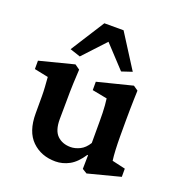

<svg xmlns="http://www.w3.org/2000/svg" viewBox="-122 -750 799 862"><g transform="rotate(20 277.5 -318.5)"><path d="M476.6 -82 540 -67.4V-28.3L385.7 11.7L363.3 -2L364.3 -67.4L361.3 -68.4Q333 -25.4 301.3 -8.3Q269.5 8.8 235.4 8.8Q167 8.8 123 -34.2Q79.1 -77.1 79.1 -163.1V-246.1Q79.1 -265.6 77.6 -288.6Q76.2 -311.5 74.2 -335.9L7.8 -349.6V-389.6L171.9 -431.6L195.3 -415Q193.4 -385.7 191.9 -346.7Q190.4 -307.6 190.4 -266.6L189.5 -175.8Q189.5 -122.1 213.9 -98.6Q238.3 -75.2 277.3 -75.2Q298.8 -75.2 321.8 -86.4Q344.7 -97.7 361.3 -125V-229.5Q361.3 -250 360.8 -268.6Q360.4 -287.1 358.9 -304.2Q357.4 -321.3 355.5 -335.9L284.2 -349.6V-389.6L451.2 -431.6L473.6 -416Q472.7 -394.5 472.2 -373Q471.7 -351.6 471.2 -327.1Q470.7 -302.7 470.7 -272.5V-197.3Q470.7 -164.1 472.2 -133.8Q473.6 -103.5 476.6 -82ZM424.8 -488.3 375 -471.7 245.1 -611.3H307.6L177.7 -471.7L127.9 -488.3L230.5 -649.4H322.3Z"/></g></svg>

Font: Crimson Pro ExtraLight SemiBold
Style: Regular
Weight: 600
Version: Version 1.002